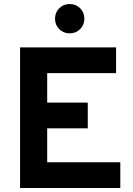

<svg xmlns="http://www.w3.org/2000/svg" viewBox="-20 -936 664 956"><path d="M379 -791Q358 -770 327 -770Q296 -770 275 -791Q254 -812 254 -843Q254 -874 275 -895Q296 -916 327 -916Q358 -916 379 -895Q400 -874 400 -843Q400 -812 379 -791ZM80 -700H558V-572H215V-425H417V-297H215V-128H579V0H80Z"/></svg>

Font: OVRPSS Recut ExtraBold
Style: Regular
Weight: 800
Designer: Giant Group
Foundry: Giant Group
Version: Version 1.001;hotconv 1.0.109;makeotfexe 2.5.65596